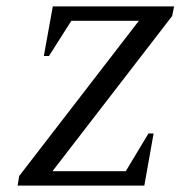

<svg xmlns="http://www.w3.org/2000/svg" viewBox="-20 -580 599 600"><path d="M35 0 40 -30 414 -515H203L133 -405H117L145 -560H524L518 -530L144 -45H373L444 -163H460L431 0Z"/></svg>

Font: Spectral SC
Style: Italic
Weight: 400
Italic angle: -10°
Designer: Jean-Baptiste Levee
Foundry: Production Type
Version: Version 2.001